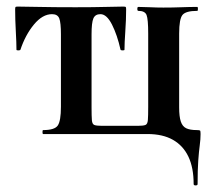

<svg xmlns="http://www.w3.org/2000/svg" viewBox="-20 -407 648 583"><path d="M568 152Q568 102 552 68.5Q536 35 505 17.5Q474 0 428 0H111Q109 0 109 -6Q109 -12 111 -12Q146 -12 155.5 -26Q165 -40 165 -83V-303Q165 -338 160 -351Q155 -364 138 -364Q109 -364 83 -332.5Q57 -301 42 -256Q41 -254 35.5 -254Q30 -254 30 -256Q30 -276 28 -312Q26 -348 26 -378Q26 -384 27 -385.5Q28 -387 34 -387Q52 -387 97 -386Q142 -385 209 -385Q265 -385 301.5 -386Q338 -387 354 -387Q361 -387 362 -385.5Q363 -384 363 -378Q363 -348 360.5 -312Q358 -276 358 -256Q358 -254 352.5 -254Q347 -254 346 -256Q336 -301 320 -332.5Q304 -364 285 -364Q269 -364 263.5 -351Q258 -338 258 -303V-81Q258 -54 259 -42Q260 -30 266.5 -27.5Q273 -25 288 -25H400Q415 -25 421.5 -27.5Q428 -30 429 -42.5Q430 -55 430 -83V-305Q430 -349 425 -361.5Q420 -374 400 -374Q397 -374 397 -380Q397 -386 400 -386Q416 -386 436 -385Q456 -384 476 -384Q504 -384 530.5 -385Q557 -386 579 -386Q581 -386 581 -380Q581 -374 579 -374Q544 -374 534 -361.5Q524 -349 524 -305V-81Q524 -53 529 -38Q534 -23 545.5 -17.5Q557 -12 578 -12Q586 -12 587.5 -10.5Q589 -9 589 0Q589 16 586.5 34.5Q584 53 582 80.5Q580 108 580 152Q580 156 574 156Q568 156 568 152Z"/></svg>

Font: Cormorant
Style: Bold
Weight: 700
Designer: Christian Thalmann (Catharsis Fonts)
Foundry: Catharsis Fonts
Version: Version 4.000